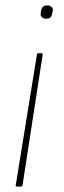

<svg xmlns="http://www.w3.org/2000/svg" viewBox="-20 -511 236 707"><path d="M134 -315Q138 -315 137 -309L63 171Q62 176 57 176H41Q37 176 38 171L116 -310Q117 -315 121 -315ZM154 -491Q164 -491 170 -485.5Q176 -480 174 -469L172 -461Q171 -451 165 -446.5Q159 -442 149 -442Q140 -442 134 -448Q128 -454 130 -463L131 -472Q133 -482 139 -486.5Q145 -491 154 -491Z"/></svg>

Font: Sofia Sans Thin
Style: Italic
Weight: 250
Italic angle: -9°
Version: Version 4.100-B